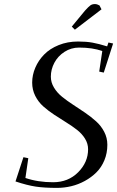

<svg xmlns="http://www.w3.org/2000/svg" viewBox="-20 -916 576 944"><path d="M56.2 -23.9 95.2 -143.1 119.1 -138.2 105 -41Q166 -20 241.2 -20Q315.4 -20 364.3 -69.1Q413.1 -118.2 413.1 -182.1Q413.1 -210 397.9 -234.4Q382.8 -258.8 358.6 -277.6Q334.5 -296.4 305.2 -314.5Q275.9 -332.5 246.3 -352.1Q216.8 -371.6 192.6 -393.1Q168.5 -414.6 153.3 -444.6Q138.2 -474.6 138.2 -509.8Q138.2 -547.4 153.6 -583.3Q168.9 -619.1 197 -647.9Q225.1 -676.8 268.6 -694.3Q312 -711.9 363.8 -711.9Q404.3 -711.9 435.1 -706.3Q465.8 -700.7 506.8 -688L513.2 -707L536.1 -702.1L490.2 -559.1L467.8 -564L482.9 -665Q435.5 -682.1 369.1 -682.1Q329.6 -682.1 297.1 -661.1Q264.6 -640.1 247.3 -607.4Q230 -574.7 230 -539.1Q230 -510.7 245.4 -485.4Q260.7 -460 285.2 -440.2Q309.6 -420.4 339.4 -401.1Q369.1 -381.8 398.7 -361.6Q428.2 -341.3 452.6 -319.3Q477.1 -297.4 492.4 -267.8Q507.8 -238.3 507.8 -204.1Q507.8 -163.1 493.2 -127.9Q478.5 -92.8 453.9 -68.4Q429.2 -43.9 397.2 -26.4Q365.2 -8.8 330.3 -0.5Q295.4 7.8 259.8 7.8Q198.2 7.8 155.8 1.5Q113.3 -4.9 56.2 -23.9ZM333 -785.2 397.9 -863.8Q416 -883.8 424.8 -889.9Q433.6 -896 446.8 -896Q452.1 -896 457.8 -894.3Q463.4 -892.6 466.3 -890.6L469.2 -889.2L479 -870.1L348.1 -770Z"/></svg>

Font: Dehuti
Style: Bold-Italic
Weight: 700
Version: Version 1.2